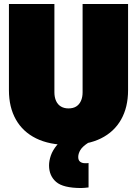

<svg xmlns="http://www.w3.org/2000/svg" viewBox="-20 -718 690 967"><path d="M326 12Q229 12 162 -21Q95 -54 60 -116Q25 -178 25 -263V-698H254V-253Q254 -228 262.5 -209.5Q271 -191 287 -181.5Q303 -172 325 -172Q348 -172 363.5 -181.5Q379 -191 387.5 -209.5Q396 -228 396 -253V-698H625V-263Q625 -178 590 -116Q555 -54 488.5 -21Q422 12 326 12ZM426 226Q416 227 406.5 228Q397 229 389 229Q298 229 262.5 198Q227 167 227 115Q227 92 236 65.5Q245 39 267 12.5Q289 -14 327 -37L426 0Q395 20 384.5 38Q374 56 374 73Q374 89 383.5 96.5Q393 104 409 104Q414 104 418 104Q422 104 426 103Z"/></svg>

Font: Azeret Mono Thin Black
Style: Regular
Weight: 900
Version: Version 1.002